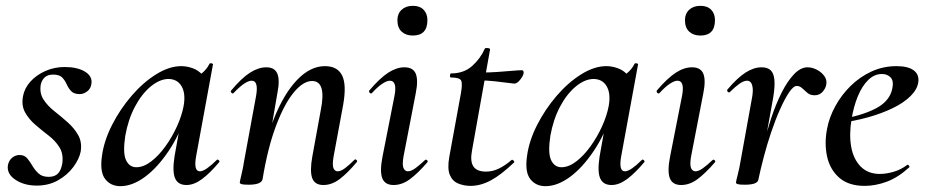

<svg xmlns="http://www.w3.org/2000/svg" viewBox="-20 -626 3182 659"><path d="M106 11Q63 11 33 -9Q3 -29 7 -58Q10 -75 21.5 -84.5Q33 -94 47 -94Q64 -94 73.5 -82.5Q83 -71 91.5 -56.5Q100 -42 112.5 -30.5Q125 -19 147 -19Q168 -19 179 -30.5Q190 -42 194 -66Q198 -98 184 -120.5Q170 -143 146.5 -161Q123 -179 101 -198Q79 -217 66 -240.5Q53 -264 59 -296Q64 -323 84 -345.5Q104 -368 135 -382Q166 -396 202 -396Q245 -396 271 -380.5Q297 -365 294 -340Q292 -322 279.5 -312.5Q267 -303 254 -303Q234 -303 224.5 -313Q215 -323 209 -336.5Q203 -350 193.5 -360Q184 -370 162 -370Q143 -370 133 -360Q123 -350 120 -336Q115 -307 129 -285Q143 -263 166.5 -244.5Q190 -226 212.5 -206Q235 -186 248.5 -162Q262 -138 257 -106Q252 -80 231.5 -52.5Q211 -25 179 -7Q147 11 106 11Z M393 13Q360 13 341 -11.5Q322 -36 330 -91Q337 -143 364.5 -197Q392 -251 431.5 -297Q471 -343 516 -371Q561 -399 602 -399Q621 -399 641 -392Q661 -385 675.5 -368.5Q690 -352 692 -326L638 -357Q653 -359 671 -373Q689 -387 699 -407Q701 -410 706.5 -408.5Q712 -407 711 -405L653 -89Q644 -38 666 -38Q676 -38 691 -48.5Q706 -59 724 -77Q727 -80 731 -76Q735 -72 732 -69Q701 -32 673.5 -11.5Q646 9 620 9Q591 9 581 -14Q571 -37 579 -89L604 -229L624 -246Q598 -166 559 -108Q520 -50 477 -18.5Q434 13 393 13ZM448 -52Q473 -52 499 -72Q525 -92 548 -124Q571 -156 587.5 -192.5Q604 -229 610 -261Q618 -304 603.5 -329.5Q589 -355 557 -355Q527 -354 496.5 -328.5Q466 -303 443 -259.5Q420 -216 410 -160Q401 -101 412.5 -76.5Q424 -52 448 -52Z M1090 9Q1060 9 1051.5 -15Q1043 -39 1052 -89L1081 -248Q1101 -348 1051 -348Q1021 -348 988.5 -309Q956 -270 927.5 -194.5Q899 -119 881 -10L864 -11Q885 -130 919.5 -217Q954 -304 999.5 -351.5Q1045 -399 1095 -399Q1138 -399 1154 -367.5Q1170 -336 1158 -267L1125 -89Q1120 -60 1124.5 -49Q1129 -38 1139 -38Q1150 -38 1164.5 -49Q1179 -60 1196 -77Q1199 -81 1203.5 -77Q1208 -73 1204 -69Q1173 -32 1146 -11.5Q1119 9 1090 9ZM833 8Q815 8 809 6Q803 4 803 1Q803 -3 808.5 -25.5Q814 -48 818 -74L859 -297Q868 -349 844 -349Q833 -349 817.5 -338.5Q802 -328 782 -307Q779 -303 774.5 -307.5Q770 -312 774 -316Q809 -358 838 -376.5Q867 -395 894 -395Q923 -395 932 -373Q941 -351 932 -306L881 -10Q876 8 833 8Z M1331 9Q1301 9 1292 -14.5Q1283 -38 1293 -89L1334 -297Q1344 -349 1318 -349Q1308 -349 1292 -338.5Q1276 -328 1257 -307Q1253 -303 1249 -307.5Q1245 -312 1248 -316Q1284 -358 1312.5 -376.5Q1341 -395 1368 -395Q1398 -395 1407 -373Q1416 -351 1407 -306L1365 -89Q1360 -60 1365 -49Q1370 -38 1380 -38Q1391 -38 1405.5 -48.5Q1420 -59 1438 -76Q1442 -80 1446 -76Q1450 -72 1446 -68Q1414 -31 1387 -11Q1360 9 1331 9ZM1397 -504Q1373 -504 1358.5 -517.5Q1344 -531 1344 -557Q1344 -579 1358.5 -592.5Q1373 -606 1397 -606Q1421 -606 1434 -592.5Q1447 -579 1447 -557Q1447 -504 1397 -504Z M1595 12Q1573 12 1553 4Q1533 -4 1524 -25.5Q1515 -47 1522 -87L1562 -306Q1568 -340 1562.5 -350Q1557 -360 1528 -360Q1524 -360 1524.5 -367Q1525 -374 1528 -374Q1572 -374 1600.5 -399.5Q1629 -425 1644 -459Q1645 -462 1654 -461Q1663 -460 1662 -456L1600 -109Q1593 -72 1605 -54.5Q1617 -37 1648 -37Q1671 -37 1692.5 -47.5Q1714 -58 1736 -77Q1738 -79 1742.5 -75Q1747 -71 1744 -68Q1699 -25 1664 -6.5Q1629 12 1595 12ZM1745 -339Q1743 -339 1724 -341.5Q1705 -344 1678.5 -347Q1652 -350 1625 -350L1627 -377Q1658 -377 1687 -379Q1716 -381 1738.5 -383Q1761 -385 1770 -385Q1775 -385 1776.5 -381.5Q1778 -378 1777 -374Q1776 -366 1765.5 -352.5Q1755 -339 1745 -339Z M1852 13Q1819 13 1800 -11.5Q1781 -36 1789 -91Q1796 -143 1823.5 -197Q1851 -251 1890.5 -297Q1930 -343 1975 -371Q2020 -399 2061 -399Q2080 -399 2100 -392Q2120 -385 2134.5 -368.5Q2149 -352 2151 -326L2097 -357Q2112 -359 2130 -373Q2148 -387 2158 -407Q2160 -410 2165.5 -408.5Q2171 -407 2170 -405L2112 -89Q2103 -38 2125 -38Q2135 -38 2150 -48.5Q2165 -59 2183 -77Q2186 -80 2190 -76Q2194 -72 2191 -69Q2160 -32 2132.5 -11.5Q2105 9 2079 9Q2050 9 2040 -14Q2030 -37 2038 -89L2063 -229L2083 -246Q2057 -166 2018 -108Q1979 -50 1936 -18.5Q1893 13 1852 13ZM1907 -52Q1932 -52 1958 -72Q1984 -92 2007 -124Q2030 -156 2046.5 -192.5Q2063 -229 2069 -261Q2077 -304 2062.5 -329.5Q2048 -355 2016 -355Q1986 -354 1955.5 -328.5Q1925 -303 1902 -259.5Q1879 -216 1869 -160Q1860 -101 1871.5 -76.5Q1883 -52 1907 -52Z M2318 9Q2288 9 2279 -14.5Q2270 -38 2280 -89L2321 -297Q2331 -349 2305 -349Q2295 -349 2279 -338.5Q2263 -328 2244 -307Q2240 -303 2236 -307.5Q2232 -312 2235 -316Q2271 -358 2299.5 -376.5Q2328 -395 2355 -395Q2385 -395 2394 -373Q2403 -351 2394 -306L2352 -89Q2347 -60 2352 -49Q2357 -38 2367 -38Q2378 -38 2392.5 -48.5Q2407 -59 2425 -76Q2429 -80 2433 -76Q2437 -72 2433 -68Q2401 -31 2374 -11Q2347 9 2318 9ZM2384 -504Q2360 -504 2345.5 -517.5Q2331 -531 2331 -557Q2331 -579 2345.5 -592.5Q2360 -606 2384 -606Q2408 -606 2421 -592.5Q2434 -579 2434 -557Q2434 -504 2384 -504Z M2583 -10 2573 -11Q2583 -62 2596.5 -115.5Q2610 -169 2626.5 -219Q2643 -269 2663 -308.5Q2683 -348 2705.5 -371.5Q2728 -395 2752 -395Q2767 -395 2783 -387Q2799 -379 2809 -365.5Q2819 -352 2816 -336Q2814 -323 2803.5 -311Q2793 -299 2776 -299Q2761 -299 2751.5 -307Q2742 -315 2733.5 -323Q2725 -331 2715 -331Q2703 -331 2688 -308.5Q2673 -286 2657 -250Q2641 -214 2626.5 -171Q2612 -128 2601 -85.5Q2590 -43 2583 -10ZM2536 8Q2518 8 2512 6Q2506 4 2506 1Q2506 -3 2512 -26Q2518 -49 2522 -74L2560 -284Q2565 -309 2563.5 -323Q2562 -337 2557 -343Q2552 -349 2544 -349Q2533 -349 2518 -338.5Q2503 -328 2485 -310Q2482 -307 2478 -311Q2474 -315 2477 -319Q2511 -359 2539 -377Q2567 -395 2594 -395Q2615 -395 2625.5 -384.5Q2636 -374 2638 -351.5Q2640 -329 2634 -292L2583 -10Q2581 8 2536 8Z M2948 12Q2892 12 2860 -16.5Q2828 -45 2818.5 -90Q2809 -135 2819 -185Q2826 -223 2847 -261.5Q2868 -300 2899.5 -331Q2931 -362 2971 -380.5Q3011 -399 3057 -399Q3096 -399 3115.5 -385Q3135 -371 3132 -345Q3129 -320 3105.5 -296.5Q3082 -273 3043.5 -254.5Q3005 -236 2958 -223Q2911 -210 2861 -204L2863 -217Q2936 -228 2985.5 -253.5Q3035 -279 3043 -324Q3048 -348 3037 -360Q3026 -372 3007 -372Q2981 -372 2960 -351.5Q2939 -331 2924.5 -296Q2910 -261 2903 -218Q2894 -165 2901.5 -122.5Q2909 -80 2934 -54.5Q2959 -29 3000 -29Q3021 -29 3046 -36Q3071 -43 3094 -60Q3096 -62 3099.5 -58Q3103 -54 3101 -52Q3063 -17 3024 -2.5Q2985 12 2948 12Z"/></svg>

Font: Cormorant Infant Light SemiBold
Style: Italic
Weight: 600
Italic angle: -10°
Version: Version 4.001